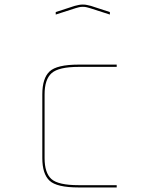

<svg xmlns="http://www.w3.org/2000/svg" viewBox="-20 -914 668 844"><path d="M493 -100V-90H326Q229 -90 197.5 -120Q166 -150 166 -219V-499Q166 -570 198 -600Q230 -630 326 -630H493V-620H326Q238 -620 207 -592.5Q176 -565 176 -499V-219Q176 -154 206 -127Q236 -100 326 -100ZM463 -850 376 -878Q369 -880 361.5 -882Q354 -884 344 -884Q334 -884 326.5 -882Q319 -880 312 -878L225 -850V-861L308 -888Q317 -890 325 -892Q333 -894 344 -894Q355 -894 363 -892Q371 -890 380 -888L463 -861Z"/></svg>

Font: Bungee Hairline
Style: Regular
Weight: 400
Designer: David Jonathan Ross
Foundry: David Jonathan Ross
Version: Version 1.001;PS 1.0;hotconv 1.0.72;makeotf.lib2.5.5900